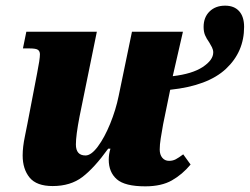

<svg xmlns="http://www.w3.org/2000/svg" viewBox="-20 -648 882 678"><path d="M364 -84Q364 -104 370 -123H362Q313 -55 271 -23Q229 9 166 9Q109 9 84.5 -21Q60 -51 60 -99Q60 -129 68 -167Q76 -205 77 -212L111 -389Q121 -439 121 -456Q121 -467 114 -472Q107 -477 85 -477H61L73 -536H322L261 -237Q248 -170 248 -138Q248 -99 282 -99Q302 -99 325.5 -130.5Q349 -162 369 -211Q389 -260 399 -309L446 -536H626L590 -379Q659 -387 696 -411.5Q733 -436 733 -463Q733 -472 728.5 -481Q724 -490 719 -498Q709 -512 704 -524Q699 -536 699 -553Q699 -587 720 -607.5Q741 -628 775 -628Q807 -628 824.5 -608.5Q842 -589 842 -553Q842 -465 778 -405Q714 -345 581 -331L556 -209Q551 -181 547.5 -159Q544 -137 544 -120Q544 -102 553 -91Q562 -80 577 -80Q590 -80 600.5 -85.5Q611 -91 627 -103L653 -67Q624 -32 587 -11Q550 10 493 10Q421 10 392.5 -15Q364 -40 364 -84Z"/></svg>

Font: Noto Serif NarrowBlack
Style: Italic
Weight: 900
Width: 4
Italic angle: -12°
Designer: Monotype Design Team
Foundry: Monotype Imaging Inc.
Version: Version 1.001